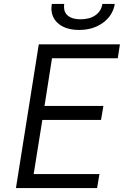

<svg xmlns="http://www.w3.org/2000/svg" viewBox="-20 -955 640 975"><path d="M473 0H61L177 -730H589L578 -659H244L206 -417H505L493 -346H195L151 -71H485ZM241 -914Q241 -921 243 -935H306Q305 -930 305 -921Q305 -890 327 -873.5Q349 -857 389 -857Q435 -857 464.5 -877.5Q494 -898 500 -935H563Q553 -876 503 -839.5Q453 -803 382 -803Q317 -803 279 -833Q241 -863 241 -914Z"/></svg>

Font: JetBrains Mono Semi Light
Style: Italic
Weight: 350
Italic angle: -9°
Monospace: yes
Designer: Philipp Nurullin, Konstantin Bulenkov
Foundry: JetBrains
Version: 2.002